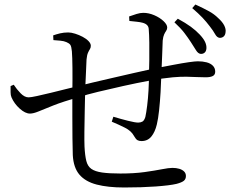

<svg xmlns="http://www.w3.org/2000/svg" viewBox="-20 -811 1040 852"><path d="M870 -572Q859 -573 849.5 -588.5Q840 -604 827 -624Q814 -644 798 -665Q782 -686 754 -712L769 -728Q804 -709 826.5 -692.5Q849 -676 866 -658Q883 -640 890 -625Q897 -610 896 -596Q895 -583 887.5 -577Q880 -571 870 -572ZM531 21Q459 21 409 8Q359 -5 332.5 -36Q306 -67 303 -123Q302 -154 301.5 -198.5Q301 -243 301 -295Q301 -347 301 -398Q302 -458 301.5 -508.5Q301 -559 299 -583Q297 -605 292 -612Q287 -619 275 -624Q264 -629 247.5 -630.5Q231 -632 217 -633L216 -654Q230 -659 246.5 -663Q263 -667 283 -667Q296 -667 313.5 -661.5Q331 -656 347 -647.5Q363 -639 373 -628.5Q383 -618 383 -608Q383 -599 379 -593Q375 -587 370.5 -577Q366 -567 364 -547Q363 -526 361.5 -490Q360 -454 358 -412Q357 -366 356 -317.5Q355 -269 354.5 -227.5Q354 -186 355 -161Q357 -121 363 -97Q369 -73 385.5 -61.5Q402 -50 433 -45.5Q464 -41 514 -41Q576 -41 622 -47.5Q668 -54 698.5 -60Q729 -66 745 -66Q762 -66 775.5 -62Q789 -58 797 -50Q805 -42 805 -30Q805 -16 795.5 -8.5Q786 -1 763 5Q733 12 671 16.5Q609 21 531 21ZM113 -307Q92 -307 67.5 -329Q43 -351 31 -379Q27 -388 27 -401.5Q27 -415 27 -429L41 -435Q54 -415 71.5 -397Q89 -379 107 -379Q117 -379 144.5 -385Q172 -391 207 -399.5Q242 -408 275.5 -416.5Q309 -425 331 -430Q351 -435 390 -444.5Q429 -454 478 -465Q527 -476 576 -487.5Q625 -499 664 -507Q711 -516 750.5 -523.5Q790 -531 818 -535Q846 -539 858 -539Q879 -539 896.5 -534.5Q914 -530 924.5 -519.5Q935 -509 935 -493Q935 -479 924 -473.5Q913 -468 893 -468Q873 -468 853 -469Q833 -470 807.5 -470.5Q782 -471 747 -468Q703 -464 645.5 -453.5Q588 -443 527.5 -429.5Q467 -416 415 -403.5Q363 -391 331 -380Q259 -360 216.5 -343Q174 -326 151 -316.5Q128 -307 113 -307ZM608 -185Q597 -185 590 -189Q583 -193 575 -207Q563 -230 534 -244.5Q505 -259 476 -271L483 -293Q516 -283 548 -275Q580 -267 593 -267Q604 -267 612 -271.5Q620 -276 625 -292Q629 -310 633 -342Q637 -374 639 -410Q641 -446 641 -475Q642 -506 642.5 -545.5Q643 -585 642.5 -622Q642 -659 640 -682Q639 -703 613 -710Q602 -713 587 -714.5Q572 -716 554 -718L553 -738Q570 -744 586 -749Q602 -754 616 -754Q640 -754 664.5 -743.5Q689 -733 705.5 -717.5Q722 -702 722 -689Q722 -681 717.5 -674.5Q713 -668 708.5 -658.5Q704 -649 702 -631Q701 -602 699.5 -563.5Q698 -525 696 -480Q695 -443 692.5 -401Q690 -359 686 -321.5Q682 -284 676 -259Q668 -225 651.5 -205Q635 -185 608 -185ZM955 -643Q943 -644 934.5 -659.5Q926 -675 911 -694Q896 -714 878.5 -732.5Q861 -751 833 -775L847 -791Q884 -774 907.5 -761Q931 -748 948 -731Q967 -714 975 -698Q983 -682 981 -669Q980 -656 973 -649.5Q966 -643 955 -643Z"/></svg>

Font: Noto Serif SC
Style: Regular
Weight: 400
Designer: Ryoko NISHIZUKA 西塚涼子 (kana & ideographs); Frank Grießhammer (Latin, Greek & Cyrillic); Wenlong ZHANG 张文龙 (bopomofo); San
Foundry: Adobe
Version: Version 2.002-H1;hotconv 1.1.0;makeotfexe 2.6.0